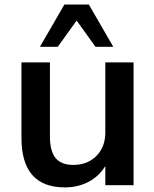

<svg xmlns="http://www.w3.org/2000/svg" viewBox="-20 -813 675 843"><path d="M566.4 -539.1V0H442.4V-84Q415 -39.1 368.7 -14.6Q322.3 9.8 264.6 9.8Q74.2 9.8 74.2 -208V-539.1H199.2V-213.9Q199.2 -149.4 224.1 -119.1Q249 -88.9 301.8 -88.9Q364.3 -88.9 403.3 -128.4Q442.4 -168 442.4 -231.4V-539.1ZM155.3 -607.4 262.7 -793H370.1L477.5 -607.4H399.4L316.4 -722.7L233.4 -607.4Z"/></svg>

Font: Min Sans SemiBold
Style: Regular
Weight: 600
Designer: Jinseong-Kim, NotoSansCJK, Nunito
Foundry: Jinseong-Kim
Version: Version 1.400;Glyphs 3.1.2 (3151)